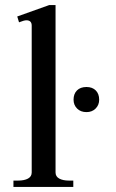

<svg xmlns="http://www.w3.org/2000/svg" viewBox="-20 -737 456 757"><path d="M33 -25H51Q76 -25 90.5 -33Q105 -41 105 -57V-636Q105 -657 84 -657Q75 -657 55 -649L48 -672L174 -717H199V-57Q199 -41 213.5 -33Q228 -25 252 -25H269V0H33ZM270 -344Q270 -367 283.5 -380.5Q297 -394 321 -394Q344 -394 357.5 -380.5Q371 -367 371 -344Q371 -323 357 -309Q343 -295 321 -295Q298 -295 284 -309Q270 -323 270 -344Z"/></svg>

Font: TavirajRegular
Style: Regular
Weight: 400
Designer: Katatrad Team
Foundry: CadsonDemak
Version: Version 1.001